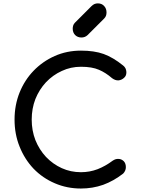

<svg xmlns="http://www.w3.org/2000/svg" viewBox="-20 -1085 817 1115"><path d="M450.2 9.8Q369.1 9.8 298.8 -20.5Q227.5 -50.8 174.8 -105.5Q123 -160.2 93.8 -233.4Q64.5 -305.7 64.5 -390.6Q64.5 -474.6 93.8 -547.9Q123 -620.1 174.8 -673.8Q227.5 -728.5 297.9 -759.8Q368.2 -791 450.2 -791Q527.3 -791 582 -771.5Q637.7 -751 694.3 -705.1Q702.1 -699.2 706.1 -692.4Q710.9 -685.5 711.9 -678.7Q713.9 -672.9 713.9 -664.1Q713.9 -644.5 700.2 -632.8Q686.5 -620.1 668 -618.2Q649.4 -617.2 630.9 -630.9Q593.8 -663.1 554.7 -679.7Q514.6 -697.3 450.2 -697.3Q390.6 -697.3 338.9 -672.9Q287.1 -649.4 247.1 -607.4Q208 -565.4 185.5 -509.8Q164.1 -454.1 164.1 -390.6Q164.1 -327.1 185.5 -271.5Q208 -215.8 247.1 -173.8Q287.1 -131.8 338.9 -108.4Q390.6 -85 450.2 -85Q501 -85 546.9 -102.5Q591.8 -120.1 633.8 -151.4Q652.3 -164.1 669.9 -162.1Q686.5 -161.1 699.2 -148.4Q710.9 -135.7 710.9 -114.3Q710.9 -103.5 707 -94.7Q703.1 -85 695.3 -77.1Q640.6 -34.2 579.1 -11.7Q517.6 9.8 450.2 9.8ZM453.1 -867.2Q430.7 -867.2 416 -881.8Q402.3 -896.5 402.3 -918Q402.3 -939.5 414.1 -952.1Q446.3 -984.4 511.7 -1049.8Q527.3 -1065.4 547.9 -1065.4Q571.3 -1065.4 585 -1049.8Q598.6 -1035.2 598.6 -1012.7Q598.6 -1002.9 595.7 -994.1Q592.8 -985.4 585 -977.5Q552.7 -945.3 488.3 -880.9Q473.6 -867.2 453.1 -867.2Z"/></svg>

Font: Abed
Style: Bold
Weight: 700
Designer: Johan Aakerlund
Version: Version 3.105